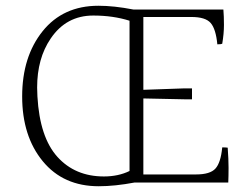

<svg xmlns="http://www.w3.org/2000/svg" viewBox="-20 -684 867 667"><path d="M304 -630Q210 -630 156 -550Q109 -481 109 -380Q109 -365 110 -349Q118 -207 179.5 -139Q241 -71 341 -71Q391 -71 430 -90V-612Q373 -630 304 -630ZM478 -78H661Q710 -78 728.5 -98.5Q747 -119 752 -172Q765 -172 771 -171Q774 -131 774 -101Q774 -71 773 -50H448Q379 -37 323 -37Q200 -37 128.5 -124Q57 -211 57 -349Q57 -487 128 -575.5Q199 -664 322 -664Q376 -664 443 -651H756Q758 -628 758 -597.5Q758 -567 752 -532Q748 -530 735 -530Q730 -583 712 -604Q694 -625 645 -625H478V-372L621 -377H647V-339H621L478 -342Z"/></svg>

Font: Halant Light
Style: Regular
Weight: 300
Designer: Hitesh Malaviya (Devanagari), Satya Rajpurohit (Latin)
Foundry: Indian Type Foundry
Version: Version 1.101;PS 1.0;hotconv 1.0.78;makeotf.lib2.5.61930; tt